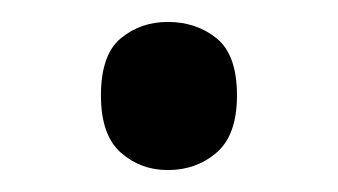

<svg xmlns="http://www.w3.org/2000/svg" viewBox="-20 -141 308 175"><path d="M72 -54Q72 -91 90 -106Q108 -121 133 -121Q159 -121 177.5 -106Q196 -91 196 -54Q196 -18 177.5 -2Q159 14 133 14Q108 14 90 -2Q72 -18 72 -54Z"/></svg>

Font: Noto Serif Ottoman Siyaq
Style: Regular
Weight: 400
Designer: Sérgio Martins
Version: Version 1.005; ttfautohint (v1.8.4.7-5d5b)